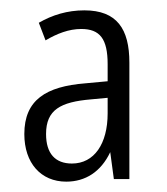

<svg xmlns="http://www.w3.org/2000/svg" viewBox="-20 -742 323 371"><path d="M143 -722C110 -722 81 -713 55 -698L68 -664C90 -677 113 -686 137 -686C173 -686 188 -667 188 -618V-585L145 -581C69 -575 27 -549 27 -483C27 -427 59 -391 108 -391C145 -391 175 -410 193 -448L200 -396H230V-621C230 -686 206 -722 143 -722ZM156 -550 188 -553V-523C188 -464 162 -426 119 -426C87 -426 69 -445 69 -483C69 -530 97 -545 156 -550Z"/></svg>

Font: Noto Sans Thai Looped ExtraCondensed Light
Style: Regular
Weight: 300
Width: 2
Designer: Sasikarn Vongin, Ben Mitchell
Foundry: The Fontpad Ltd
Version: Version 1.001